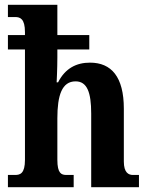

<svg xmlns="http://www.w3.org/2000/svg" viewBox="-20 -780 610 800"><path d="M13 0H287V-51H257C236 -51 219 -57 219 -114V-287C219 -383 238 -441 295 -441C343 -441 360 -395 360 -307V0H559V-51H534C516 -51 496 -60 496 -107V-327C496 -460 444 -519 355 -519C299 -519 252 -496 222 -437H216C216 -437 219 -494 219 -541V-574H352V-634H219V-760H13V-709H43C64 -709 84 -702 84 -646V-634H13V-574H84V-114C84 -57 64 -51 43 -51H13Z"/></svg>

Font: Noto Serif Condensed
Style: Bold
Weight: 700
Width: 3
Designer: Monotype Design Team
Foundry: Monotype Imaging Inc.
Version: Version 2.015